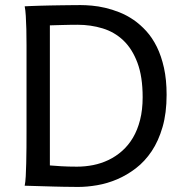

<svg xmlns="http://www.w3.org/2000/svg" viewBox="-20 -738 741 763"><path d="M85.4 -222.2V-558.1Q85.4 -592.3 84.7 -621.8Q84 -651.4 82.5 -674.8Q81.1 -698.2 78.1 -712.9Q88.4 -713.4 104.2 -714.1Q120.1 -714.8 139.4 -715.3Q158.7 -715.8 179.9 -716.3Q201.2 -716.8 222.4 -717Q243.7 -717.3 263.7 -717.5Q283.7 -717.8 300.3 -717.8Q319.8 -717.8 345 -715.6Q370.1 -713.4 397.7 -707Q425.3 -700.7 454.3 -689.2Q483.4 -677.7 510.5 -659.2Q537.6 -640.6 561.5 -614.3Q585.4 -587.9 603.3 -551.8Q621.1 -515.6 631.6 -468.5Q642.1 -421.4 642.1 -361.3Q642.1 -288.6 626 -233.2Q609.9 -177.7 582.8 -137.2Q555.7 -96.7 520 -69.3Q484.4 -42 445.3 -25.4Q406.2 -8.8 366.2 -2Q326.2 4.9 290.5 4.9Q278.8 4.9 263.4 4.6Q248 4.4 231 4.2Q213.9 3.9 195.8 3.4Q177.7 2.9 160.6 2.4Q120.6 1.5 78.1 0Q81.1 -14.6 82.3 -37.6Q83.5 -60.5 84.2 -89.4Q85 -118.2 85.2 -152.1Q85.4 -186 85.4 -222.2ZM178.2 -80.6Q195.3 -79.1 222.9 -77.4Q250.5 -75.7 285.6 -75.7Q318.4 -75.7 350.3 -82Q382.3 -88.4 411.4 -102.3Q440.4 -116.2 465.3 -138.2Q490.2 -160.2 508.3 -190.7Q526.4 -221.2 536.6 -261.2Q546.9 -301.3 546.9 -351.6Q546.9 -433.6 526.1 -488.8Q505.4 -543.9 470.2 -577.4Q435.1 -610.8 387.9 -625.2Q340.8 -639.6 288.1 -639.6Q275.9 -639.6 260.7 -639.4Q245.6 -639.2 230.2 -638.7Q214.8 -638.2 201.2 -637.9Q187.5 -637.7 178.2 -637.2Z"/></svg>

Font: Andika Cyr
Style: Regular
Weight: 400
Designer: Victor Gaultney, Annie Olsen, Julie Remington, Don Collingsworth, Eric Hays, Becca Hirsbrunner
Foundry: SIL International
Version: Version 5.000